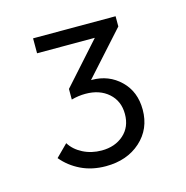

<svg xmlns="http://www.w3.org/2000/svg" viewBox="-64 -743 457 472"><g transform="rotate(-15 164.5 -507.0)"><path d="M151 -332Q116 -332 88 -345.5Q60 -359 41 -382L71 -412Q82 -394 103.5 -383Q125 -372 151 -372Q185 -372 207 -391.5Q229 -411 229 -444Q229 -477 206.5 -497Q184 -517 148 -517Q130 -517 112 -512V-539L206 -644H59V-682H269V-656L170 -546H172Q215 -546 244.5 -517.5Q274 -489 274 -443Q274 -394 239.5 -363Q205 -332 151 -332Z"/></g></svg>

Font: Outfit ExtraLight
Style: Regular
Weight: 200
Designer: Rodrigo Fuenzalida
Foundry: fragTYPE
Version: Version 1.100; ttfautohint (v1.8.4.7-5d5b);gftools[0.9.27]